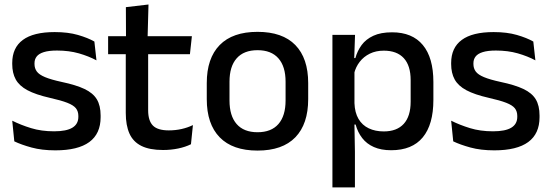

<svg xmlns="http://www.w3.org/2000/svg" viewBox="-20 -640 2388 832"><path d="M220 11.5Q161 11.5 116.5 -0.8Q72 -13 42 -27.5L33 -117Q70 -98.5 114.5 -84.8Q159 -71 214.5 -71Q268 -71 293.8 -86.8Q319.5 -102.5 319.5 -133.5V-137.5Q319.5 -157.5 309 -170.8Q298.5 -184 271.8 -194.5Q245 -205 196 -216Q134.5 -230 99 -249Q63.5 -268 48.2 -295.8Q33 -323.5 33 -362.5V-367Q33 -433 79 -467Q125 -501 217 -501Q275 -501 318 -488.5Q361 -476 389 -460L398 -378.5Q364.5 -396.5 321.8 -408.8Q279 -421 227 -421Q191.5 -421 170 -414.2Q148.5 -407.5 139 -395.2Q129.5 -383 129.5 -366V-362.5Q129.5 -344 139.5 -330.2Q149.5 -316.5 175.2 -305.8Q201 -295 247 -285Q309 -272 346 -254.5Q383 -237 399.5 -209.8Q416 -182.5 416 -139.5V-132Q416 -60.5 367 -24.5Q318 11.5 220 11.5Z M686.5 10Q628 10 592.5 -7.8Q557 -25.5 541 -61.2Q525 -97 525 -150.5V-449.5H622V-162Q622 -117 642.5 -96Q663 -75 711.5 -75Q740.5 -75 767 -81Q793.5 -87 816 -98L807.5 -15Q783.5 -3 752 3.5Q720.5 10 686.5 10ZM448.5 -405V-483H811.5L803 -405ZM526 -474.5 525.5 -609 623.5 -620.5 619.5 -474.5Z M1096 12.5Q988 12.5 932 -45Q876 -102.5 876 -210.5V-280Q876 -387.5 932 -444.8Q988 -502 1096 -502Q1204 -502 1259.8 -444.8Q1315.5 -387.5 1315.5 -280V-210.5Q1315.5 -102.5 1259.8 -45Q1204 12.5 1096 12.5ZM1096 -67Q1155.5 -67 1186.5 -102.5Q1217.5 -138 1217.5 -204.5V-286Q1217.5 -352 1186.5 -387.2Q1155.5 -422.5 1096 -422.5Q1036.5 -422.5 1005.5 -387.2Q974.5 -352 974.5 -286V-204.5Q974.5 -138 1005.5 -102.5Q1036.5 -67 1096 -67Z M1675 11Q1631.5 11 1600.2 -2.8Q1569 -16.5 1549.5 -41.8Q1530 -67 1521 -100.5H1488.5L1516 -193Q1517.5 -152 1533.5 -124.8Q1549.5 -97.5 1577.8 -84Q1606 -70.5 1643 -70.5Q1699.5 -70.5 1729.5 -103.2Q1759.5 -136 1759.5 -199.5V-293Q1759.5 -355.5 1729.8 -388Q1700 -420.5 1643 -420.5Q1609 -420.5 1582.5 -407.5Q1556 -394.5 1538.8 -372.2Q1521.5 -350 1514.5 -321.5L1491.5 -388.5H1520Q1528.5 -419.5 1547 -444.8Q1565.5 -470 1597.8 -485Q1630 -500 1679 -500Q1766.5 -500 1812.2 -445Q1858 -390 1858 -284.5V-207Q1858 -100.5 1812 -44.8Q1766 11 1675 11ZM1420.5 172V-489H1518.5L1514.5 -374.5L1516 -345.5V-140.5L1515.5 -121.5L1518 17V172Z M2122 11.5Q2063 11.5 2018.5 -0.8Q1974 -13 1944 -27.5L1935 -117Q1972 -98.5 2016.5 -84.8Q2061 -71 2116.5 -71Q2170 -71 2195.8 -86.8Q2221.5 -102.5 2221.5 -133.5V-137.5Q2221.5 -157.5 2211 -170.8Q2200.5 -184 2173.8 -194.5Q2147 -205 2098 -216Q2036.5 -230 2001 -249Q1965.5 -268 1950.2 -295.8Q1935 -323.5 1935 -362.5V-367Q1935 -433 1981 -467Q2027 -501 2119 -501Q2177 -501 2220 -488.5Q2263 -476 2291 -460L2300 -378.5Q2266.5 -396.5 2223.8 -408.8Q2181 -421 2129 -421Q2093.5 -421 2072 -414.2Q2050.5 -407.5 2041 -395.2Q2031.5 -383 2031.5 -366V-362.5Q2031.5 -344 2041.5 -330.2Q2051.5 -316.5 2077.2 -305.8Q2103 -295 2149 -285Q2211 -272 2248 -254.5Q2285 -237 2301.5 -209.8Q2318 -182.5 2318 -139.5V-132Q2318 -60.5 2269 -24.5Q2220 11.5 2122 11.5Z"/></svg>

Font: Anek Odia Medium Medium
Style: Regular
Weight: 500
Version: Version 1.003